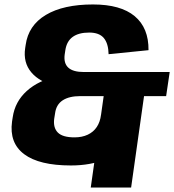

<svg xmlns="http://www.w3.org/2000/svg" viewBox="-20 -731 781 861"><path d="M298 11Q156 11 88.5 -39.5Q21 -90 34 -186L37 -205Q47 -275 100 -323Q153 -371 241 -390L235 -344Q158 -362 120.5 -406.5Q83 -451 93 -516L95 -529Q107 -617 185.5 -664Q264 -711 397 -711Q521 -711 584 -658.5Q647 -606 646 -506L467 -488Q466 -536 445.5 -560.5Q425 -585 380 -585Q333 -585 306 -565.5Q279 -546 273 -506L270 -486Q265 -447 286.5 -427.5Q308 -408 356 -408H741L725 -300H340Q290 -300 261 -281Q232 -262 227 -223L223 -198Q218 -158 239.5 -136.5Q261 -115 314 -115Q348 -115 373.5 -127Q399 -139 414 -161.5Q429 -184 433 -216H608Q599 -146 558.5 -95Q518 -44 452 -16.5Q386 11 298 11ZM634 -357 568 110H387L453 -357Z"/></svg>

Font: Pathway Extreme SemiCondensed ExtraBold
Style: Italic
Weight: 800
Width: 4
Italic angle: -8°
Version: Version 1.001;gftools[0.9.26]